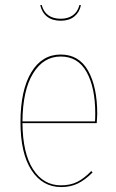

<svg xmlns="http://www.w3.org/2000/svg" viewBox="-20 -749 471 778"><path d="M372 -250H71Q72 -128 114 -63Q156 2 227 2Q265 2 293 -12Q321 -26 350 -56L355 -50Q325 -20 295.5 -5.5Q266 9 228 9Q152 9 107.5 -59.5Q63 -128 63 -254Q63 -383 106.5 -455.5Q150 -528 226 -528Q300 -528 337 -462.5Q374 -397 374 -287Q374 -276 372 -250ZM366 -289Q366 -394 331 -457Q296 -520 226 -520Q156 -520 114 -451.5Q72 -383 71 -257H365Q366 -269 366 -289ZM143 -728 149 -729Q156 -701 176 -687Q196 -673 226 -673Q255 -673 275 -687Q295 -701 302 -729L308 -728Q302 -699 281 -682Q260 -665 226 -665Q192 -665 171 -681.5Q150 -698 143 -728Z"/></svg>

Font: Fira Sans Compressed Eight
Style: Regular
Weight: 100
Width: 1
Designer: bBox Type GmbH & Carrois Corporate GbR & Edenspiekermann AG
Foundry: bBox Type GmbH & Carrois Corporate GbR & Edenspiekermann AG
Version: Version 4.301